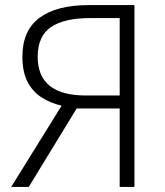

<svg xmlns="http://www.w3.org/2000/svg" viewBox="-20 -734 648 754"><path d="M281 -308 93 0H24L222 -319Q179 -329 144 -351Q109 -373 88.5 -412Q68 -451 68 -512Q68 -614 135 -664Q202 -714 329 -714H508V0H450V-308ZM333 -663Q232 -663 180 -627.5Q128 -592 128 -511Q128 -359 317 -359H450V-663Z"/></svg>

Font: Noto Sans Light
Style: Regular
Weight: 300
Designer: Monotype Design Team
Foundry: Monotype Imaging Inc.
Version: Version 2.007